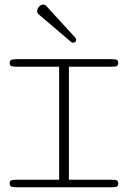

<svg xmlns="http://www.w3.org/2000/svg" viewBox="-20 -795 543 815"><path d="M56.6 0Q44.9 0 33 -1.5Q21 -2.9 21 -17.1Q21 -29.3 32.5 -30.8Q43.9 -32.2 56.6 -32.2H231V-511.7H56.6Q43.9 -511.7 32.5 -513.2Q21 -514.6 21 -526.9Q21 -541 33 -542.5Q44.9 -543.9 56.6 -543.9H446.8Q460.9 -543.9 471.4 -542.5Q481.9 -541 481.9 -527.8Q481.9 -514.6 471.4 -513.2Q460.9 -511.7 446.8 -511.7H272.5V-32.2H446.8Q460.9 -32.2 471.4 -30.8Q481.9 -29.3 481.9 -16.1Q481.9 -2.9 471.4 -1.5Q460.9 0 446.8 0ZM290 -613.8Q286.1 -613.8 282.7 -616.2L145 -733.4Q137.7 -739.3 137.7 -747.1Q137.7 -757.8 145.5 -766.6Q153.3 -775.4 164.1 -775.4Q170.9 -775.4 176.3 -770L299.3 -635.3Q303.2 -631.3 303.2 -626.5Q303.2 -613.8 290 -613.8Z"/></svg>

Font: Gruppo
Style: Regular
Weight: 400
Designer: Vernon Adams
Foundry: Vernon Adams
Version: Version 1.001; ttfautohint (v1.8.4.7-5d5b);gftools[0.9.28]